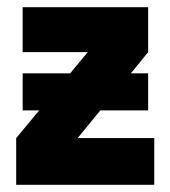

<svg xmlns="http://www.w3.org/2000/svg" viewBox="-20 -514 472 534"><path d="M409 -130V0H25V-130L89 -207H43V-310H175L224 -369H43V-494H392V-369L344 -310H392V-207H259L196 -130Z"/></svg>

Font: Blinker
Style: Bold
Weight: 700
Designer: Juergen Huber
Foundry: supertype
Version: Version 1.015;PS 1.15;hotconv 1.0.88;makeotf.lib2.5.647800; 